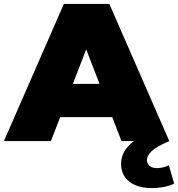

<svg xmlns="http://www.w3.org/2000/svg" viewBox="-39 -720 909 980"><path d="M-19 0 287 -700H519L825 0H581L534 -122H268L221 0ZM333 -292H469L401 -468ZM737 240Q662 240 620.5 206.5Q579 173 579 117Q579 61 623 18.5Q667 -24 746 -49L825 0Q760 28 735.5 51Q711 74 711 97Q711 114 723.5 126Q736 138 764 138Q781 138 796.5 133.5Q812 129 823 124L850 217Q832 227 800.5 233.5Q769 240 737 240Z"/></svg>

Font: Montserrat Black
Style: Regular
Weight: 900
Designer: Julieta Ulanovsky
Foundry: Julieta Ulanovsky
Version: Version 9.000; ttfautohint (v1.8.4.7-5d5b)